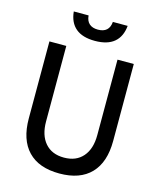

<svg xmlns="http://www.w3.org/2000/svg" viewBox="-147 -1134 1044 1253"><g transform="rotate(15 375.0 -507.0)"><path d="M90 -800H204V-290Q204 -197 249.5 -144.5Q295 -92 377 -92Q459 -92 504.5 -144.5Q550 -197 550 -290V-800H660V-280Q660 -136 587 -60Q514 16 375 16Q236 16 163 -60Q90 -136 90 -280ZM293 -1030Q296 -993 317 -974.5Q338 -956 375 -956Q413 -956 433.5 -974.5Q454 -993 457 -1030H557Q550 -956 504.5 -918Q459 -880 375 -880Q291 -880 245.5 -918Q200 -956 193 -1030Z"/></g></svg>

Font: Martian Mono SemiExpanded
Style: Regular
Weight: 400
Width: 6
Monospace: yes
Designer: Roman Shamin
Foundry: Evil Martians
Version: Version 1.000